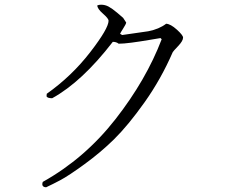

<svg xmlns="http://www.w3.org/2000/svg" viewBox="-20 -755 960 817"><path d="M517 -659Q516 -652 504 -633.5Q492 -615 491 -611L500 -606L611 -622Q657 -631 687 -654Q706 -653 732.5 -629Q759 -605 759 -595Q759 -581 738 -559Q717 -537 715 -533Q665 -418 595 -319.5Q525 -221 465 -162Q409 -107 340.5 -57Q272 -7 236 12Q206 28 176 42Q160 41 160 29Q160 25 162 19Q341 -81 471.5 -248Q602 -415 668 -588L663 -593Q656 -592 615 -585Q574 -578 539.5 -573.5Q505 -569 485 -569Q475 -577 460 -577Q329 -407 202 -337Q182 -337 178 -345L179 -356Q285 -431 363.5 -532.5Q442 -634 442 -667Q442 -676 418 -697Q394 -718 394 -732Q402 -735 410 -735Q427 -735 442 -727Q457 -719 479 -700.5Q501 -682 504 -679Z"/></svg>

Font: cwTeXMing
Style: Medium
Weight: 500
Version: Version 1.17